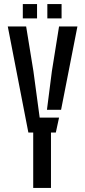

<svg xmlns="http://www.w3.org/2000/svg" viewBox="-20 -931 422 951"><path d="M144.5 0V-274.5H120.5L18.5 -800H109.5L145.5 -578.5L176.5 -348.5H272.5L256.5 -274.5H232.5V0ZM212.5 -387 237 -578.5 272.5 -800H363.5L282.5 -387ZM214.5 -840V-911H285V-840ZM93 -840V-911H163.5V-840Z"/></svg>

Font: Big Shoulders Stencil Text Medium
Style: Regular
Weight: 500
Designer: Patric King
Foundry: XO Type Co
Version: Version 1.000